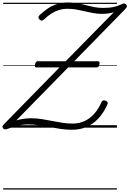

<svg xmlns="http://www.w3.org/2000/svg" viewBox="-26 -1032 1046 1552"><path d="M555 17Q511 17 466.5 10.5Q422 4 376.5 -4.5Q331 -13 287.5 -19.5Q244 -26 204 -26Q173 -26 145.5 -22Q118 -18 92 -10Q66 -2 37 9Q27 13 16 13.5Q5 14 -2 4Q-8 -6 -5 -13Q-2 -20 8 -30L455 -487H269Q250 -487 258 -514Q261 -526 266 -531.5Q271 -537 279 -537H505L894 -933Q873 -927 850.5 -923.5Q828 -920 797 -920Q760 -920 726.5 -926.5Q693 -933 660 -940.5Q627 -948 593 -954.5Q559 -961 520 -961Q482 -961 449 -950.5Q416 -940 386.5 -920.5Q357 -901 329 -874Q320 -865 311.5 -865Q303 -865 293 -875Q284 -885 284.5 -892.5Q285 -900 294 -910Q328 -942 362 -964.5Q396 -987 436 -999.5Q476 -1012 524 -1012Q565 -1012 601 -1005.5Q637 -999 670 -990Q703 -981 736.5 -974.5Q770 -968 807 -968Q857 -968 889.5 -974.5Q922 -981 957 -998Q967 -1003 976 -1004Q985 -1005 993 -996Q1002 -987 999.5 -978.5Q997 -970 984 -956L574 -537H765Q784 -537 777 -510Q775 -497 769 -492Q763 -487 755 -487H525L106 -59Q134 -67 163.5 -71.5Q193 -76 228 -76Q268 -76 310 -69.5Q352 -63 394.5 -54.5Q437 -46 479 -39.5Q521 -33 560 -33Q612 -33 655.5 -52.5Q699 -72 734 -110.5Q769 -149 795 -208Q800 -217 807.5 -220Q815 -223 827 -218Q841 -212 844 -204.5Q847 -197 842 -187Q811 -119 768.5 -73.5Q726 -28 673 -5.5Q620 17 555 17ZM0 490H919V500H0ZM0 -20H919V0H0ZM0 -505H919V-500H0ZM0 -1010H919V-1000H0Z"/></svg>

Font: Playwrite RO Guides
Style: Regular
Weight: 400
Designer: Veronika Burian, José Scaglione
Foundry: TypeTogether
Version: Version 1.003